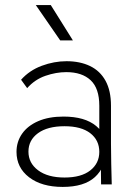

<svg xmlns="http://www.w3.org/2000/svg" viewBox="-20 -726 535 756"><path d="M378 0 376 -165 371 -177V-310Q371 -378 337 -410Q303 -442 241 -442Q201 -442 159 -427.5Q117 -413 87 -379L63 -412Q96 -449 144.5 -467Q193 -485 242 -485Q295 -485 334.5 -466Q374 -447 395.5 -408Q417 -369 417 -310V-160Q417 -120 418 -80.5Q419 -41 420 0ZM227 10Q144 10 94.5 -28Q45 -66 45 -128Q45 -168 67 -199.5Q89 -231 130.5 -249Q172 -267 230 -267Q314 -267 358.5 -230Q403 -193 403 -133H396Q396 -67 353.5 -28.5Q311 10 227 10ZM234 -27Q300 -27 335.5 -55Q371 -83 371 -128Q371 -174 335.5 -201.5Q300 -229 234 -229Q167 -229 129.5 -201.5Q92 -174 92 -129Q92 -84 130 -55.5Q168 -27 234 -27ZM217 -567 121 -706H180L267 -567Z"/></svg>

Font: SUSE ExtraLight
Style: Regular
Weight: 250
Designer: Rene Bieder
Foundry: SUSE
Version: Version 1.000